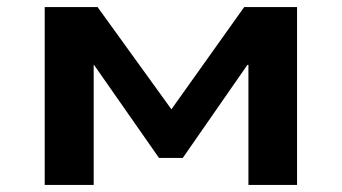

<svg xmlns="http://www.w3.org/2000/svg" viewBox="-20 -521 963 541"><path d="M106 0V-501H255L463 -213L668 -501H817V0H680V-338H677L495 -76H428L245 -338H244V0Z"/></svg>

Font: Nunito Sans 7pt Expanded
Style: Bold
Weight: 700
Width: 7
Designer: Vernon Adams
Foundry: Vernon Adams
Version: Version 3.101;gftools[0.9.27]